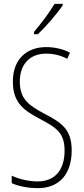

<svg xmlns="http://www.w3.org/2000/svg" viewBox="-20 -969 435 999"><path d="M306 -941V-949H264C233 -898 201 -856 157 -803V-791H177C217 -828 274 -894 306 -941ZM353 -187C353 -297 300 -331 208 -379C136 -418 83 -450 83 -544C83 -633 133 -690 221 -690C250 -690 291 -684 330 -663L344 -695C315 -711 268 -724 221 -724C118 -724 46 -660 47 -543C47 -430 110 -392 188 -350C276 -304 316 -276 316 -185C316 -89 270 -25 175 -25C131 -25 78 -37 41 -55V-16C81 2 133 10 176 10C288 10 353 -62 353 -187Z"/></svg>

Font: Noto Sans Bengali ExtraCondensed ExtraLight
Style: Regular
Weight: 200
Width: 2
Designer: Joana Ranito - Universal Thirst; Jelle Bosma - Monotype Design Team
Foundry: Universal Thirst ehf.
Version: Version 3.000